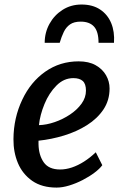

<svg xmlns="http://www.w3.org/2000/svg" viewBox="-20 -842 551 870"><path d="M236.5 8Q170 8 126 -22.5Q82 -53.5 61.2 -103Q40.5 -152.5 41 -211.5Q41.5 -307.5 81 -390.5Q119 -471 185.5 -517.5Q252 -564 336.5 -564Q382.5 -564 413.5 -546.5Q444.5 -529 460.5 -501Q476.5 -473 476.5 -441Q476.5 -387.5 448.8 -346Q421 -304.5 374.2 -275Q327.5 -245.5 270.2 -228Q213 -210.5 154.5 -204.5V-188.5Q155.5 -139 178.2 -106.5Q201 -74 252.5 -74Q278.5 -74 306 -83.2Q333.5 -92.5 361 -110Q388.5 -127.5 414 -152L443.5 -93.5Q432 -77.5 408.5 -59.8Q385 -42 355 -26.5Q325 -11 294 -1.5Q263 8 236.5 8ZM156.5 -275Q191 -276 228 -288.8Q265 -301.5 297.2 -323Q329.5 -344.5 349.5 -372.2Q369.5 -400 369.5 -431.5Q369.5 -462 355 -475Q340.5 -488 312.5 -488Q291 -488 272 -479.8Q253 -471.5 236 -454.5Q202 -420.5 181.5 -370.5Q161 -320.5 156.5 -275ZM349.5 -821.5Q399.5 -821.5 433.5 -799Q467.5 -776.5 483.8 -737.5Q500 -698.5 496.5 -648H426.5Q426.5 -699 406 -721.5Q385.5 -744 345.5 -744Q315.5 -744 297.5 -731.5Q279.5 -719 269 -697.2Q258.5 -675.5 250.5 -648H182.5Q182.5 -694.5 204.2 -734Q226 -773.5 263.8 -797.5Q301.5 -821.5 349.5 -821.5Z"/></svg>

Font: Koeln Type Sans
Style: Italic
Weight: 400
Italic angle: -7.5°
Designer: Eben Sorkin
Foundry: Eben Sorkin
Version: Version 2.001